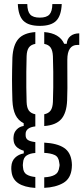

<svg xmlns="http://www.w3.org/2000/svg" viewBox="-20 -765 413 950"><path d="M154.8 164.8Q100.5 161.5 70.6 141.7Q40.7 121.8 36.9 83.2Q36.1 77 35.8 71.2Q35.4 65.4 36.1 59.5Q37.7 31.5 54.8 15.1Q71.8 -1.3 97.6 -6.1V-19.1Q50 -33 47.2 -71.2Q46.5 -77.6 46.5 -80.7Q46.5 -83.7 47.2 -89.4Q48.6 -109.7 62.7 -124.3Q76.8 -139 97.2 -141.7V-155.3Q69.9 -168.9 56.6 -196.2Q43.4 -223.5 41.4 -267.4Q40.5 -298.6 40 -323.2Q39.5 -347.8 39.5 -371Q39.5 -394.1 40 -420.1Q40.5 -446.1 41.4 -480.1Q44.8 -542.5 71 -572.3Q97.2 -602.2 154.8 -606.3V-547.9Q133 -544.1 122.9 -529.9Q112.7 -515.7 111.7 -487.3Q110.7 -448.8 110.2 -409.7Q109.8 -370.5 110.2 -332.7Q110.7 -295 111.7 -260.2Q112.7 -231.7 122.9 -217.8Q133.2 -203.8 154.8 -199.6V-139.6Q130.5 -136.8 118.6 -127.2Q106.8 -117.6 106.8 -102.4Q106.8 -100.7 106.8 -99.3Q106.8 -98 106.8 -96.2Q106.8 -80.3 117.5 -72.8Q128.2 -65.2 154.8 -61.9V-8.1Q128.7 -6.5 112.1 4.1Q95.5 14.7 93.9 41.2Q92.9 46.8 92.9 52.1Q92.9 57.5 93.9 63.2Q95.5 88.6 112.3 98.6Q129 108.5 154.8 110.8ZM198.9 164.5V112.3Q231.3 110.9 250.8 100.2Q270.3 89.5 273.3 61.8Q274.9 56.1 274.8 50.6Q274.7 45.2 273.1 39.5Q270.2 11.3 250.9 2.2Q231.7 -6.9 198.9 -8.6V-59.3Q262.8 -55.9 296.6 -33.6Q330.4 -11.4 335.1 38.5Q335.8 44.1 335.9 51.1Q336 58.1 335.1 66.3Q330.5 118.8 292.9 140.4Q255.4 162 198.9 164.5ZM198.9 -141.4V-199.6Q220 -203.8 230.2 -217.8Q240.4 -231.7 241.8 -260.2Q243.2 -295 243.5 -332.7Q243.7 -370.5 243.5 -409.7Q243.2 -448.8 241.8 -487.3Q240.4 -515.7 230.4 -529.8Q220.4 -544 198.9 -547.8V-606.3Q274.6 -600.3 297.6 -548.2H310.2Q311.9 -572.8 328.6 -586.3Q345.2 -599.9 372.1 -600V-542.6H361.9Q338.5 -542.6 325.8 -524.4Q313.1 -506.1 313.1 -469.2V-443.8Q313.1 -409.1 313.3 -382.3Q313.6 -355.5 313.5 -328.9Q313.5 -302.2 312.1 -267.4Q309.4 -205.6 283 -175.6Q256.7 -145.6 198.9 -141.4ZM177 -637Q121.2 -637 95.9 -661.9Q70.7 -686.8 68.2 -744.8H115Q115.4 -708.6 129.5 -693.2Q143.6 -677.8 177 -677.8Q210.4 -677.8 224.5 -693.2Q238.6 -708.6 239 -744.8H285.5Q282.9 -686.8 257.8 -661.9Q232.8 -637 177 -637Z"/></svg>

Font: Big Shoulders Stencil Display SC Thin
Style: Regular
Weight: 100
Designer: Patric King
Foundry: XO Type Co
Version: Version 2.001